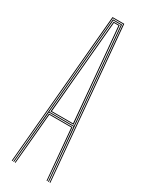

<svg xmlns="http://www.w3.org/2000/svg" viewBox="-210 -840 683 879"><g transform="rotate(30 132.0 -400.0)"><path d="M30 0 101 -800H163L234 0H230L159 -796H105L34 0ZM38 0 108 -792H156L226 0H222L197 -276H67L42 0ZM67 -280H197L178.8 -486.2L152 -788H112L85.2 -486.2ZM71 -284 89.2 -486.2 116 -784H148L174.8 -486.2L193 -284ZM76 -288H188L170.5 -486.2L144 -780H120L93.5 -486.2ZM46 0 70 -272H194L218 0H214L190 -268H74L50 0Z"/></g></svg>

Font: Big Shoulders Inline Display Thin
Style: Regular
Weight: 100
Designer: Patric King
Foundry: XO Type Co
Version: Version 1.000